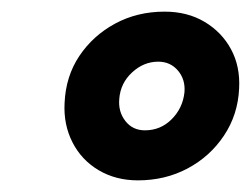

<svg xmlns="http://www.w3.org/2000/svg" viewBox="-20 -732 431 330"><path d="M217 -422Q179 -422 149.5 -439.5Q120 -457 104.5 -487.5Q89 -518 91 -555Q93 -601 116.5 -636Q140 -671 178 -691.5Q216 -712 263 -712Q302 -712 331.5 -694.5Q361 -677 377 -647.5Q393 -618 391 -580Q389 -535 365 -499Q341 -463 302.5 -442.5Q264 -422 217 -422ZM229 -508Q256 -508 275 -527Q294 -546 297 -573Q299 -595 286 -610.5Q273 -626 252 -626Q227 -626 207 -607.5Q187 -589 185 -562Q183 -540 195.5 -524Q208 -508 229 -508Z"/></svg>

Font: Figtree Light
Style: Bold Italic
Weight: 700
Italic angle: -9.5°
Version: Version 2.000